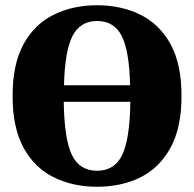

<svg xmlns="http://www.w3.org/2000/svg" viewBox="-20 -692 740 732"><path d="M350 -612Q286 -612 256.5 -555Q227 -498 224 -367H476Q473 -498 444 -555Q415 -612 350 -612ZM350 -672Q442 -672 515 -636Q588 -600 630 -524Q672 -448 672 -326Q672 -205 630 -128.5Q588 -52 515.5 -16Q443 20 350 20Q258 20 185 -16Q112 -52 70 -128.5Q28 -205 28 -326Q28 -448 70 -524Q112 -600 185 -636Q258 -672 350 -672ZM350 -41Q417 -41 446 -101.5Q475 -162 477 -304H223Q225 -162 254 -101.5Q283 -41 350 -41Z"/></svg>

Font: Source Serif 4 Black
Style: Regular
Weight: 900
Designer: Frank Grießhammer
Foundry: Adobe
Version: Version 4.005;hotconv 1.1.0;makeotfexe 2.6.0